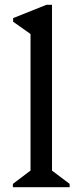

<svg xmlns="http://www.w3.org/2000/svg" viewBox="-20 -785 334 805"><path d="M34 0V-14L124 -82L108 -54V-675L151 -612L35 -694V-709L175 -765H198V-52L183 -81L272 -14V0Z"/></svg>

Font: Platypi Light
Style: Regular
Weight: 300
Designer: David Sargent
Foundry: Bolt Cutter Type
Version: Version 1.200